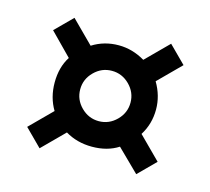

<svg xmlns="http://www.w3.org/2000/svg" viewBox="-61 -586 517 472"><g transform="rotate(15 198.0 -350.0)"><path d="M134 -350Q134 -324 153 -305Q172 -286 198 -286Q224 -286 243 -305Q262 -324 262 -350Q262 -376 243 -395Q224 -414 198 -414Q172 -414 153 -395Q134 -376 134 -350ZM87 -282Q69 -312 69 -350Q69 -389 87 -417L32 -473L75 -516L131 -460Q161 -479 198 -479Q233 -479 265 -460L321 -516L364 -473L308 -417Q327 -385 327 -350Q327 -313 308 -283L364 -227L321 -184L265 -239Q237 -221 198 -221Q160 -221 130 -239L75 -184L32 -227Z"/></g></svg>

Font: Bebas Neue
Style: Regular
Weight: 400
Designer: Ryoichi Tsunekawa
Foundry: Ryoichi Tsunekawa
Version: Version 1.300